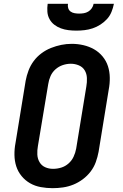

<svg xmlns="http://www.w3.org/2000/svg" viewBox="-20 -975 640 1003"><path d="M255 8Q224 8 193.5 2.5Q163 -3 137.5 -17.5Q112 -32 93 -55Q74 -78 65 -106Q56 -134 55.5 -165.5Q55 -197 61 -228L114 -553Q119 -580 129 -606.5Q139 -633 156 -656Q173 -679 196.5 -696.5Q220 -714 246.5 -724.5Q273 -735 300 -740.5Q327 -746 355 -746Q386 -746 416 -739Q446 -732 471.5 -717.5Q497 -703 516 -680Q535 -657 544 -629Q553 -601 553.5 -569.5Q554 -538 548 -507L495 -182Q490 -155 480.5 -128.5Q471 -102 453.5 -79Q436 -56 412.5 -38.5Q389 -21 363 -10.5Q337 0 309.5 4Q282 8 255 8ZM257 -93Q279 -93 300 -99.5Q321 -106 338 -121Q355 -136 364.5 -156.5Q374 -177 378 -199L431 -523Q435 -545 434 -567.5Q433 -590 422.5 -607.5Q412 -625 392 -633.5Q372 -642 350 -642Q329 -642 308 -635Q287 -628 270 -613Q253 -598 244 -577.5Q235 -557 232 -536L178 -212Q174 -190 175 -168Q176 -146 186.5 -128Q197 -110 216 -101.5Q235 -93 257 -93ZM379 -815Q358 -815 337.5 -817.5Q317 -820 298 -827Q279 -834 263.5 -846Q248 -858 238.5 -875.5Q229 -893 227.5 -913.5Q226 -934 229 -955H335Q333 -943 336.5 -932Q340 -921 349 -914.5Q358 -908 370 -906Q382 -904 393 -904Q406 -904 418 -906Q430 -908 441 -914.5Q452 -921 459.5 -932Q467 -943 469 -955H575Q571 -934 562.5 -913Q554 -892 539 -875.5Q524 -859 504.5 -846.5Q485 -834 464 -827Q443 -820 421.5 -817.5Q400 -815 379 -815Z"/></svg>

Font: Iosevka Slab Extended
Style: Bold Italic
Weight: 700
Width: 7
Italic angle: -9°
Monospace: yes
Designer: Belleve Invis
Foundry: Belleve Invis
Version: Version 11.1.0; ttfautohint (v1.8.3)